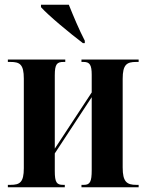

<svg xmlns="http://www.w3.org/2000/svg" viewBox="-20 -786 615 806"><path d="M328 -605H336V-615C312 -661 287 -721 269 -766H152V-756C183 -721 275 -645 328 -605ZM13 0H252V-10H245C218 -10 210 -20 210 -68V-142L365 -378V-72C365 -23 358 -10 332 -10H322V0H562V-10H552C512 -10 495 -23 495 -83V-455C495 -515 512 -526 552 -526H562V-536H322V-526H331C357 -526 365 -513 365 -472V-398L210 -162V-470C210 -517 219 -526 247 -526H254V-536H13V-526H24C63 -526 80 -516 80 -456V-80C80 -20 63 -10 24 -10H13Z"/></svg>

Font: Noto Serif Display ExtraCondensed
Style: Bold
Weight: 700
Width: 2
Designer: Monotype Design Team
Foundry: Monotype Imaging Inc.
Version: Version 2.009